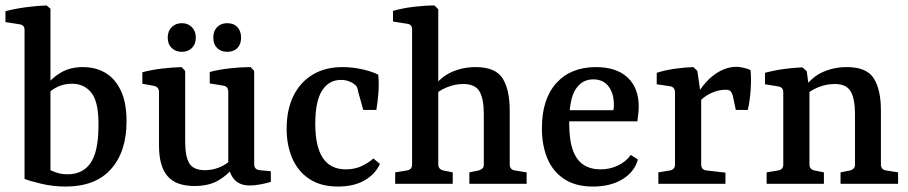

<svg xmlns="http://www.w3.org/2000/svg" viewBox="-26 -674 3331 704"><path d="M64 -564Q64 -583 45 -585L-6 -593V-633Q28 -642 69.5 -647.5Q111 -653 145 -654L159 -642V-50Q171 -44 186.5 -39.5Q202 -35 222 -35Q277 -35 305.5 -75.5Q334 -116 335 -207Q337 -297 310.5 -332Q284 -367 238 -367Q210 -367 187 -356.5Q164 -346 145 -327L139 -355Q162 -387 196.5 -407.5Q231 -428 278 -428Q324 -428 359.5 -407.5Q395 -387 416.5 -343Q438 -299 438 -229Q438 -118 381 -54Q324 10 215 10Q169 10 126.5 0Q84 -10 64 -18Z M836 -67Q810 -33 775 -12.5Q740 8 687 8Q619 8 588 -28.5Q557 -65 557 -140V-336Q557 -355 539 -359L496 -367V-409Q529 -418 567.5 -422.5Q606 -427 640 -428L653 -414V-155Q653 -99 668.5 -74.5Q684 -50 726 -50Q752 -50 777.5 -60Q803 -70 825 -91ZM967 -7Q954 -3 932 1.5Q910 6 890 6Q854 6 835 -14Q816 -34 811 -68V-337Q811 -357 793 -360L743 -368V-410Q776 -419 817.5 -423.5Q859 -428 893 -428L906 -414V-74Q906 -61 911.5 -56Q917 -51 927 -50L967 -46ZM692 -536Q692 -512 677.5 -498Q663 -484 641 -484Q618 -484 603.5 -498Q589 -512 589 -536Q589 -560 603.5 -574.5Q618 -589 641 -589Q663 -589 677.5 -574.5Q692 -560 692 -536ZM858 -536Q858 -512 844.5 -498Q831 -484 807 -484Q784 -484 770 -498Q756 -512 756 -536Q756 -560 770 -574.5Q784 -589 807 -589Q831 -589 844.5 -574.5Q858 -560 858 -536Z M1025 -202Q1025 -271 1049.5 -321.5Q1074 -372 1120 -400Q1166 -428 1230 -428Q1266 -428 1302 -420Q1338 -412 1361 -400Q1364 -368 1361.5 -334.5Q1359 -301 1354 -271H1306L1288 -335Q1286 -347 1283 -354Q1280 -361 1273 -365Q1265 -372 1252 -376.5Q1239 -381 1224 -381Q1180 -381 1155 -342Q1130 -303 1130 -220Q1130 -136 1158 -94.5Q1186 -53 1242 -53Q1275 -53 1301 -65.5Q1327 -78 1343 -93L1367 -73Q1350 -35 1310.5 -12.5Q1271 10 1213 10Q1150 10 1108 -18Q1066 -46 1045.5 -94Q1025 -142 1025 -202Z M1423 0V-42L1466 -49Q1485 -52 1485 -71V-566Q1485 -585 1466 -587L1415 -595V-634Q1449 -644 1491 -649Q1533 -654 1567 -654L1581 -640V-71Q1581 -54 1599 -49L1634 -42V0ZM1695 0V-42L1729 -49Q1737 -51 1742.5 -56Q1748 -61 1748 -71V-255Q1748 -312 1732 -339Q1716 -366 1673 -366Q1643 -366 1613 -354Q1583 -342 1558 -318L1560 -351Q1591 -393 1631.5 -410.5Q1672 -428 1718 -428Q1791 -428 1817 -386.5Q1843 -345 1843 -269V-71Q1843 -52 1862 -49L1905 -42V0Z M1961 -204Q1961 -311 2014 -369.5Q2067 -428 2159 -428Q2234 -428 2275 -390Q2316 -352 2316 -283Q2316 -272 2314.5 -257Q2313 -242 2311 -229H2029V-270H2223Q2224 -275 2224.5 -279Q2225 -283 2225 -289Q2225 -331 2205.5 -357Q2186 -383 2149 -383Q2108 -383 2084.5 -346.5Q2061 -310 2061 -224Q2061 -161 2074.5 -123.5Q2088 -86 2114 -69.5Q2140 -53 2176 -53Q2210 -53 2239.5 -67Q2269 -81 2287 -106L2313 -89Q2300 -43 2256 -16.5Q2212 10 2148 10Q2085 10 2043.5 -17Q2002 -44 1981.5 -92Q1961 -140 1961 -204Z M2523 -315Q2538 -344 2561 -370.5Q2584 -397 2613.5 -413Q2643 -429 2674 -429Q2685 -429 2700.5 -425.5Q2716 -422 2726 -417Q2729 -387 2726.5 -346.5Q2724 -306 2716 -271H2672L2661 -323Q2657 -336 2651.5 -340.5Q2646 -345 2634 -345Q2609 -345 2581 -332.5Q2553 -320 2530 -292ZM2545 -316V-71Q2545 -51 2565 -49L2634 -41V0H2388V-42L2430 -49Q2449 -52 2449 -71V-335Q2449 -355 2430 -358L2382 -365V-407Q2413 -417 2449 -422Q2485 -427 2516 -428L2531 -414Z M3056 0V-42L3091 -49Q3099 -51 3104 -56Q3109 -61 3109 -71V-255Q3109 -312 3093 -339Q3077 -366 3035 -366Q3004 -366 2974 -354Q2944 -342 2919 -318L2922 -351Q2952 -393 2992.5 -410.5Q3033 -428 3079 -428Q3152 -428 3178 -386.5Q3204 -345 3204 -269V-71Q3204 -52 3223 -49L3267 -42V0ZM2785 0V-42L2827 -49Q2846 -52 2846 -71V-336Q2846 -354 2828 -357L2779 -365V-407Q2812 -416 2848.5 -421Q2885 -426 2916 -427L2932 -413L2942 -340V-71Q2942 -53 2960 -49L2995 -42V0Z"/></svg>

Font: Yrsa Medium
Style: Regular
Weight: 500
Designer: Anna Giedrys (Yrsa+Rasa design), David Brezina (Yrsa art-direction, Rasa art-direction, design)
Foundry: Rosetta Type Foundry
Version: Version 2.004